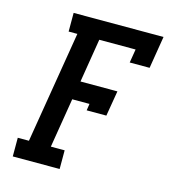

<svg xmlns="http://www.w3.org/2000/svg" viewBox="-109 -825 819 914"><g transform="rotate(15 300.0 -367.5)"><path d="M38 0V-92H93L184 -643H141V-735H584L558 -576H460L471 -643H292L257 -428H439L418 -303H321L326 -336H241L201 -92H269V0Z"/></g></svg>

Font: Iosevka Etoile Semibold
Style: Italic
Weight: 600
Italic angle: -9°
Designer: Belleve Invis
Foundry: Belleve Invis
Version: Version 22.1.2; ttfautohint (v1.8.4)